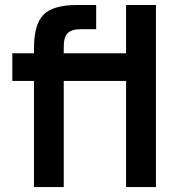

<svg xmlns="http://www.w3.org/2000/svg" viewBox="-20 -755 729 775"><path d="M117.2 -428.2H29.8V-540H117.2V-560.1Q117.2 -657.2 156 -696Q194.8 -734.9 292 -734.9H368.2V-637.2H307.6Q269 -637.2 253.2 -621.3Q237.3 -605.5 237.3 -565.9V-540H488.8V-734.9H609.4V0H488.8V-428.2H237.3V0H117.2Z"/></svg>

Font: Vela Sans Bd
Style: Bold
Weight: 700
Designer: Principal design: Mikhail Sharanda - project Manrope.
Design modification: Ravid Balaliev
Foundry: Mikhail Sharanda
Version: Version 1.001